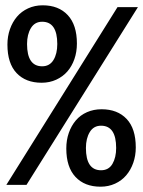

<svg xmlns="http://www.w3.org/2000/svg" viewBox="-20 -717 540 724"><path d="M500 -690 80 -20H4L423 -690ZM270 -553Q270 -521 260.5 -494Q251 -467 234 -447.5Q217 -428 192 -416.5Q167 -405 137 -405Q77 -405 42.5 -441.5Q8 -478 8 -549Q8 -580 17.5 -607Q27 -634 44 -654Q61 -674 86 -685.5Q111 -697 141 -697Q201 -697 235.5 -660Q270 -623 270 -553ZM196 -551Q196 -635 139 -635Q111 -635 96.5 -611Q82 -587 82 -551Q82 -467 139 -467Q167 -467 181.5 -490.5Q196 -514 196 -551ZM492 -161Q492 -130 482.5 -103Q473 -76 456 -56Q439 -36 414 -24.5Q389 -13 359 -13Q299 -13 264.5 -50Q230 -87 230 -157Q230 -189 239.5 -216Q249 -243 266 -263Q283 -283 308 -294Q333 -305 363 -305Q423 -305 457.5 -268.5Q492 -232 492 -161ZM418 -159Q418 -243 361 -243Q333 -243 318.5 -219Q304 -195 304 -159Q304 -75 361 -75Q390 -75 404 -99Q418 -123 418 -159Z"/></svg>

Font: D2Coding ligature
Style: Regular
Weight: 400
Monospace: yes
Designer: Yong-Rak Park; Jeong-Hwan Yoon; Sang-Min Lee;
Foundry: NHN Corporation
Version: Version 1.3.2; Build 20180524